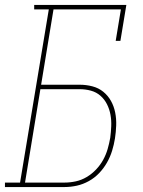

<svg xmlns="http://www.w3.org/2000/svg" viewBox="-57 -755 577 775"><path d="M-37 0V-18H24L140 -717H81V-735H453L429 -590H410L431 -717H159L109 -413H265Q291 -413 316 -406.5Q341 -400 360 -384.5Q379 -369 391 -347.5Q403 -326 408 -300.5Q413 -275 412 -248.5Q411 -222 407 -196Q403 -171 395.5 -146.5Q388 -122 375 -99Q362 -76 343.5 -56.5Q325 -37 301.5 -24Q278 -11 253 -5.5Q228 0 203 0ZM44 -18H203Q226 -18 249 -23Q272 -28 293 -40.5Q314 -53 331 -71Q348 -89 359.5 -110Q371 -131 377.5 -153.5Q384 -176 388 -199Q391 -222 392 -245.5Q393 -269 389 -291.5Q385 -314 375 -334Q365 -354 348.5 -368.5Q332 -383 310 -389Q288 -395 265 -395H106Z"/></svg>

Font: Iosevka Slab Thin
Style: Italic
Weight: 100
Italic angle: -9°
Monospace: yes
Designer: Belleve Invis
Foundry: Belleve Invis
Version: Version 11.1.1; ttfautohint (v1.8.3)